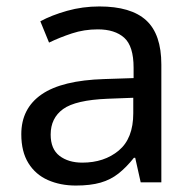

<svg xmlns="http://www.w3.org/2000/svg" viewBox="-20 -565 601 595"><path d="M288 -545Q386 -545 433 -502Q480 -459 480 -365V0H416L399 -76H395Q372 -47 347.5 -27.5Q323 -8 291.5 1Q260 10 215 10Q167 10 128.5 -7Q90 -24 68 -59.5Q46 -95 46 -149Q46 -229 109 -272.5Q172 -316 303 -320L394 -323V-355Q394 -422 365 -448Q336 -474 283 -474Q241 -474 203 -461.5Q165 -449 132 -433L105 -499Q140 -518 188 -531.5Q236 -545 288 -545ZM314 -259Q214 -255 175.5 -227Q137 -199 137 -148Q137 -103 164.5 -82Q192 -61 235 -61Q303 -61 348 -98.5Q393 -136 393 -214V-262Z"/></svg>

Font: Noto Sans Gujarati
Style: Regular
Weight: 400
Designer: Jelle Bosma - Monotype Design Team, Universal Thirst
Foundry: Monotype Imaging Inc.
Version: Version 2.102